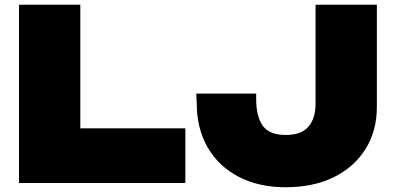

<svg xmlns="http://www.w3.org/2000/svg" viewBox="-20 -770 1657 808"><path d="M318 -750V-230H760V0H60V-750ZM806 -376H1058V-356Q1058 -279 1086 -240.5Q1114 -202 1182 -202Q1248 -202 1278 -237Q1308 -272 1308 -334V-750H1566V-320Q1566 -219 1518 -142.5Q1470 -66 1384 -24Q1298 18 1182 18Q1069 18 984.5 -26Q900 -70 854 -149.5Q808 -229 808 -334Z"/></svg>

Font: Bounded
Style: Regular
Weight: 900
Designer: Vlad Churkin
Version: Version 1.0